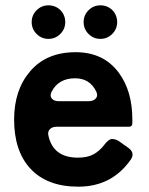

<svg xmlns="http://www.w3.org/2000/svg" viewBox="-20 -690 560 721"><path d="M162 -544Q136 -544 117.5 -562.5Q99 -581 99 -607Q99 -633 117.5 -651.5Q136 -670 162 -670Q188 -670 207 -652Q225 -633 225 -607Q225 -581 206.5 -562.5Q188 -544 162 -544ZM357 -544Q331 -544 312.5 -562.5Q294 -581 294 -607Q294 -633 312.5 -651.5Q331 -670 357 -670Q383 -670 402 -652Q420 -633 420 -607Q420 -581 401.5 -562.5Q383 -544 357 -544ZM472 -92Q401 11 274 11Q156 11 93 -58Q33 -124 33 -241Q33 -352 93 -422Q154 -494 264 -494Q369 -494 426 -417Q477 -348 477 -241V-228Q477 -214 464 -214H192Q176 -214 167 -204.5Q158 -195 162 -180Q180 -98 273 -98Q309 -98 332 -111Q355 -124 371.5 -146Q388 -168 400.5 -168Q413 -168 425 -161L463 -134Q487 -116 472 -92ZM200 -310H313Q331 -310 340 -320.5Q349 -331 341 -347Q317 -396 262 -396Q200 -396 174 -346Q166 -330 174.5 -320Q183 -310 200 -310Z"/></svg>

Font: Tsunagi Gothic Black
Style: Regular
Weight: 900
Designer: Yoshimichi Ohira
Foundry: Positype
Version: Version 1.001